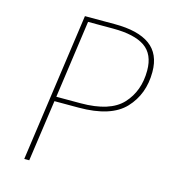

<svg xmlns="http://www.w3.org/2000/svg" viewBox="-103 -766 764 851"><g transform="rotate(15 279.0 -340.5)"><path d="M535 -519Q535 -417 471.5 -349.5Q408 -282 260 -282H149L109 0H86L182 -681H319Q426 -681 480.5 -641.5Q535 -602 535 -519ZM511 -519Q511 -594 463 -627Q415 -660 317 -660H202L152 -303H263Q398 -303 454.5 -364Q511 -425 511 -519Z"/></g></svg>

Font: Fira Sans Thin
Style: Italic
Weight: 250
Italic angle: -8°
Designer: Carrois Corporate & Edenspiekermann AG
Foundry: Carrois Corporate GbR & Edenspiekermann AG
Version: Version 4.203